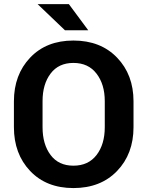

<svg xmlns="http://www.w3.org/2000/svg" viewBox="-20 -922 730 952"><path d="M417.5 -772H302L166.5 -901.5H321.5ZM344 10.5Q210 10.5 129.5 -74.2Q49 -159 49 -291.5V-419.5Q49 -551.5 129.5 -636.2Q210 -721 344 -721Q479 -721 560.5 -636.2Q642 -551.5 642 -419.5V-291.5Q642 -159 560.5 -74.2Q479 10.5 344 10.5ZM344 -100.5Q418 -100.5 458.8 -153.5Q499.5 -206.5 499.5 -291.5V-420.5Q499.5 -504 458.5 -557Q418 -610 344 -610Q270.5 -610 230.8 -557.2Q191 -504.5 191 -420.5V-291.5Q191 -206.5 230.8 -153.5Q270.5 -100.5 344 -100.5Z"/></svg>

Font: Roberto Sans
Style: Bold
Weight: 700
Designer: Google (font) & Cristiano Sobral (main changes)
Version: Version 1.000;October 12, 2021;FontCreator 14.0.0.2814 64-bi